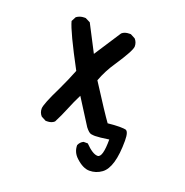

<svg xmlns="http://www.w3.org/2000/svg" viewBox="-104 -518 707 733"><g transform="rotate(20 250.0 -151.0)"><path d="M335 121Q309 121 280 94Q258 74 258 45Q264 31 277 25H294Q325 57 345 57Q366 57 366 -17Q327 -11 310 -11Q303 -11 294 -12.5Q285 -14 271 -32L205 -136Q189 -104 176.5 -73Q164 -42 148 -11Q137 -1 119 -1H113L94 -11Q83 -23 83 -40Q83 -58 121 -135Q141 -177 158 -220Q86 -354 76 -393L86 -412Q100 -422 117 -422H123L143 -412L199 -304L270 -413Q281 -423 300 -423H306L325 -413Q336 -401 336 -384Q336 -367 288 -295Q262 -257 246 -214Q317 -103 339 -73Q368 -76 386 -76Q395 -76 409.5 -74.5Q424 -73 424 -33Q424 76 384 105Q362 121 335 121Z"/></g></svg>

Font: Xiaolai SC
Style: Regular
Weight: 400
Designer: Nozomi Seto 瀬戸のぞみ
Version: Version 3.11;December 4, 2020;FontCreator 13.0.0.2613 64-bit